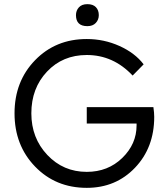

<svg xmlns="http://www.w3.org/2000/svg" viewBox="-20 -895 806 925"><path d="M398 10Q248 10 149 -92.5Q50 -195 50 -349Q50 -503 149 -605Q248 -707 398 -707Q481 -707 555.5 -673.5Q630 -640 672 -585L619 -531Q526 -630 398 -630Q282 -630 206.5 -550Q131 -470 131 -349Q131 -230 208 -148.5Q285 -67 398 -67Q500 -67 569 -134Q638 -201 638 -291V-300H398V-379H719Q723 -352 723 -332Q723 -184 630.5 -87Q538 10 398 10ZM346 -822Q346 -844 360 -859.5Q374 -875 401 -875Q428 -875 442 -860.5Q456 -846 456 -822Q456 -800 441.5 -784.5Q427 -769 401 -769Q346 -769 346 -822Z"/></svg>

Font: Easer Grotesk Light
Style: Regular
Weight: 300
Designer: Boardeaser, Bonnie Shaver-Troup, Thomas Jockin
Foundry: Lexend
Version: Version 1.008;Glyphs 3.1.2 (3151)